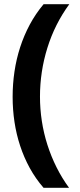

<svg xmlns="http://www.w3.org/2000/svg" viewBox="-20 -734 379 912"><path d="M40 -273.9Q40 -335 48.8 -394.3Q57.6 -453.6 75.7 -509.5Q93.8 -565.4 121.3 -616.9Q148.9 -668.5 187 -713.9H309.1Q240.2 -619.6 205.1 -506.8Q169.9 -394 169.9 -274.9Q169.9 -216.8 178.7 -159.2Q187.5 -101.6 205.1 -46.4Q222.7 8.8 248.5 60.5Q274.4 112.3 308.1 158.2H187Q148.9 114.3 121.3 64Q93.8 13.7 75.7 -41.3Q57.6 -96.2 48.8 -154.8Q40 -213.4 40 -273.9Z"/></svg>

Font: Droid Sans
Style: Bold
Weight: 700
Foundry: Ascender Corporation
Version: Version 1.00 build 112